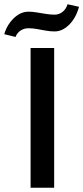

<svg xmlns="http://www.w3.org/2000/svg" viewBox="-38 -884 392 904"><path d="M106 0V-658H217V0ZM35 -710 -18 -723Q-9 -754 9 -778Q27 -802 49 -815.5Q71 -829 96 -829Q114 -829 135 -825.5Q156 -822 178 -818.5Q200 -815 219 -815Q240 -815 256.5 -828Q273 -841 280 -864L334 -852Q320 -800 288 -768Q256 -736 219 -736Q198 -736 176.5 -740Q155 -744 135 -747.5Q115 -751 96 -751Q76 -751 59.5 -740.5Q43 -730 35 -710Z"/></svg>

Font: Ysabeau Infant SemiBold
Style: Regular
Weight: 600
Designer: Christian Thalmann (Catharsis Fonts)
Version: Version 2.002; featfreeze: ss01,ss02,lnum